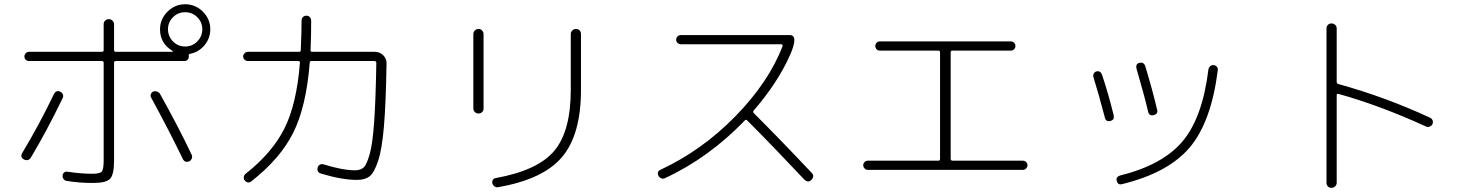

<svg xmlns="http://www.w3.org/2000/svg" viewBox="-20 -865 7040 918"><path d="M807.1 -782.7Q783.2 -758.8 783.2 -725.1Q783.2 -691.4 807.1 -667Q831.1 -642.6 865.2 -642.6Q899.4 -642.6 923.3 -667Q947.3 -691.4 947.3 -725.1Q947.3 -758.8 923.3 -782.7Q899.4 -806.6 865.2 -806.6Q831.1 -806.6 807.1 -782.7ZM420.9 -34.2Q457 -34.2 466.3 -44.4Q475.6 -54.7 475.6 -97.7V-565.4Q475.6 -573.2 466.8 -573.2H118.2Q109.4 -573.2 103 -579.6Q96.7 -585.9 96.7 -594.7Q96.7 -603.5 103 -610.4Q109.4 -617.2 118.2 -617.2H466.8Q475.6 -617.2 475.6 -625V-749Q475.6 -759.8 482.9 -766.6Q490.2 -773.4 500 -773.4Q510.7 -773.4 518.1 -766.1Q525.4 -758.8 525.4 -749V-625Q525.4 -617.2 534.2 -617.2H804.7Q806.6 -617.2 806.6 -618.7Q806.6 -620.1 805.7 -621.1Q745.1 -657.2 745.1 -724.6Q745.1 -773.4 780.8 -809.1Q816.4 -844.7 865.2 -844.7Q914.1 -844.7 949.7 -809.6Q985.4 -774.4 985.4 -724.6Q985.4 -681.6 957.5 -648.4Q929.7 -615.2 887.7 -607.4Q880.9 -605.5 882.8 -597.7V-594.7Q882.8 -585.9 877 -579.6Q871.1 -573.2 862.3 -573.2H534.2Q525.4 -573.2 525.4 -565.4V-97.7Q525.4 -30.3 506.3 -10.3Q487.3 9.8 424.8 9.8Q358.4 9.8 298.8 0Q290 -1 284.2 -8.8Q278.3 -16.6 279.3 -25.9Q280.3 -35.2 287.1 -40.5Q293.9 -45.9 302.7 -43.9Q368.2 -34.2 420.9 -34.2ZM94.7 -102.5Q75.2 -113.3 85.9 -132.8Q168 -269.5 237.3 -414.1Q248 -435.5 267.6 -426.8Q276.4 -422.9 280.3 -414.1Q284.2 -405.3 280.3 -397.5Q203.1 -237.3 127.9 -112.3Q116.2 -92.8 94.7 -102.5ZM711.9 -426.8Q720.7 -430.7 730.5 -427.2Q740.2 -423.8 745.1 -416Q833 -258.8 896.5 -125Q900.4 -117.2 897 -107.4Q893.6 -97.7 884.8 -93.8Q863.3 -85 853.5 -106.4Q784.2 -249 703.1 -397.5Q698.2 -405.3 701.2 -414.1Q704.1 -422.9 711.9 -426.8Z M1165 -573.2Q1156.2 -573.2 1149.4 -579.6Q1142.6 -585.9 1142.6 -594.7Q1142.6 -603.5 1149.4 -610.4Q1156.2 -617.2 1165 -617.2H1409.2Q1418 -617.2 1418 -625Q1421.9 -712.9 1421.9 -766.6Q1421.9 -776.4 1428.2 -783.2Q1434.6 -790 1444.8 -790Q1455.1 -790 1461.4 -783.2Q1467.8 -776.4 1467.8 -765.6Q1467.8 -690.4 1464.8 -625Q1464.8 -617.2 1472.7 -617.2H1772.5Q1795.9 -617.2 1812.5 -600.6Q1829.1 -584 1828.1 -560.5Q1825.2 -374 1815.9 -262.7Q1806.6 -151.4 1787.6 -94.7Q1768.6 -38.1 1746.6 -21.5Q1724.6 -4.9 1686.5 -4.9Q1614.3 -4.9 1514.6 -35.2Q1493.2 -42 1499 -64.5Q1501 -73.2 1509.3 -77.6Q1517.6 -82 1527.3 -79.1Q1618.2 -50.8 1677.7 -50.8Q1704.1 -50.8 1718.8 -64.5Q1733.4 -78.1 1747.6 -127.9Q1761.7 -177.7 1769 -283.2Q1776.4 -388.7 1779.3 -564.5Q1779.3 -573.2 1769.5 -573.2H1469.7Q1460.9 -573.2 1460.9 -565.4Q1444.3 -354.5 1381.8 -230Q1319.3 -105.5 1181.6 2Q1165 14.6 1150.4 -2Q1144.5 -8.8 1145.5 -18.1Q1146.5 -27.3 1153.3 -33.2Q1281.2 -133.8 1339.8 -250.5Q1398.4 -367.2 1414.1 -565.4Q1414.1 -573.2 1406.2 -573.2Z M2359.4 30.3Q2350.6 31.2 2343.3 25.4Q2335.9 19.5 2334 10.7Q2332 2 2336.9 -5.4Q2341.8 -12.7 2350.6 -13.7Q2550.8 -49.8 2629.9 -143.6Q2709 -237.3 2709 -435.5V-702.1Q2709 -711.9 2716.3 -719.2Q2723.6 -726.6 2733.9 -726.6Q2744.1 -726.6 2751 -719.7Q2757.8 -712.9 2757.8 -702.1V-435.5Q2757.8 -220.7 2667 -113.8Q2576.2 -6.8 2359.4 30.3ZM2243.2 -345.7V-702.1Q2243.2 -711.9 2250.5 -719.2Q2257.8 -726.6 2268.1 -726.6Q2278.3 -726.6 2285.2 -719.2Q2292 -711.9 2292 -702.1V-345.7Q2292 -335.9 2285.2 -329.1Q2278.3 -322.3 2268.1 -322.3Q2257.8 -322.3 2250.5 -329.1Q2243.2 -335.9 2243.2 -345.7Z M3158.2 -12.7Q3150.4 -8.8 3141.1 -12.7Q3131.8 -16.6 3127.9 -25.4Q3119.1 -44.9 3138.7 -53.7Q3334 -144.5 3493.7 -306.6Q3653.3 -468.8 3721.7 -643.6Q3722.7 -646.5 3721.2 -649.9Q3719.7 -653.3 3716.8 -653.3H3235.4Q3226.6 -653.3 3219.7 -659.7Q3212.9 -666 3212.9 -674.8Q3212.9 -683.6 3219.2 -690.4Q3225.6 -697.3 3235.4 -697.3H3755.9Q3799.8 -697.3 3756.8 -600.6Q3698.2 -468.8 3583 -335.9Q3578.1 -330.1 3585 -323.2Q3719.7 -188.5 3861.3 -38.1Q3876 -22.5 3859.4 -4.9Q3843.8 10.7 3826.2 -5.9Q3670.9 -170.9 3552.7 -289.1Q3546.9 -294.9 3542 -290Q3368.2 -109.4 3158.2 -12.7Z M4128.9 -52.7Q4120.1 -52.7 4113.8 -59.6Q4107.4 -66.4 4107.4 -75.2Q4107.4 -84 4113.8 -90.3Q4120.1 -96.7 4128.9 -96.7H4466.8Q4474.6 -96.7 4474.6 -106.4V-614.3Q4474.6 -623 4466.8 -623H4186.5Q4177.7 -623 4171.4 -629.4Q4165 -635.7 4165 -645Q4165 -654.3 4171.4 -660.6Q4177.7 -667 4186.5 -667H4813.5Q4822.3 -667 4828.6 -660.6Q4835 -654.3 4835 -645Q4835 -635.7 4828.6 -629.4Q4822.3 -623 4813.5 -623H4533.2Q4525.4 -623 4525.4 -614.3V-106.4Q4525.4 -97.7 4533.2 -96.7H4871.1Q4879.9 -96.7 4886.2 -90.3Q4892.6 -84 4892.6 -75.2Q4892.6 -66.4 4886.2 -59.6Q4879.9 -52.7 4871.1 -52.7Z M5343.8 15.6Q5325.2 20.5 5319.3 0Q5314.5 -18.6 5334 -25.4Q5539.1 -76.2 5634.3 -189.5Q5729.5 -302.7 5757.8 -533.2Q5759.8 -543 5766.6 -548.8Q5773.4 -554.7 5783.2 -553.7Q5792 -552.7 5797.9 -545.9Q5803.7 -539.1 5802.7 -530.3Q5771.5 -282.2 5668.5 -160.2Q5565.4 -38.1 5343.8 15.6ZM5262.7 -302.7Q5230.5 -424.8 5208 -496.1Q5205.1 -503.9 5209.5 -512.7Q5213.9 -521.5 5221.7 -523.4Q5241.2 -528.3 5249 -507.8Q5278.3 -420.9 5304.7 -314.5Q5309.6 -292 5290 -287.1Q5267.6 -281.2 5262.7 -302.7ZM5427.7 -564.5Q5449.2 -569.3 5456.1 -547.9Q5491.2 -431.6 5512.7 -339.8Q5517.6 -320.3 5496.1 -314.5Q5474.6 -309.6 5469.7 -330.1Q5452.1 -406.2 5414.1 -536.1Q5408.2 -559.6 5427.7 -564.5Z M6345.7 33.2Q6335.9 33.2 6329.1 26.4Q6322.3 19.5 6322.3 8.8V-728.5Q6322.3 -739.3 6329.1 -746.1Q6335.9 -752.9 6345.7 -752.9Q6356.4 -752.9 6363.8 -746.1Q6371.1 -739.3 6371.1 -728.5V-473.6Q6371.1 -464.8 6379.9 -462.9Q6603.5 -401.4 6818.4 -301.8Q6826.2 -297.9 6829.6 -289.1Q6833 -280.3 6829.1 -272Q6825.2 -263.7 6815.9 -259.8Q6806.6 -255.9 6798.8 -259.8Q6579.1 -360.4 6379.9 -416Q6371.1 -418 6371.1 -410.2V8.8Q6371.1 18.6 6363.8 25.9Q6356.4 33.2 6345.7 33.2Z"/></svg>

Font: Rounded Mgen+ 2m light
Style: Regular
Weight: 200
Designer: [Source Han Sans]
Ryoko NISHIZUKA  (kana & ideographs); Paul D. Hunt (Latin, Greek & Cyrillic); Wenlong ZHANG  (bopomofo
Version: Version 1.059.20150602